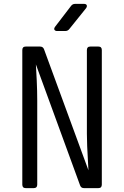

<svg xmlns="http://www.w3.org/2000/svg" viewBox="-20 -970 640 990"><path d="M113 0Q95 0 95 -18V-712Q95 -730 113 -730H186Q202 -730 207 -716L436 -92Q435 -115 433 -148Q431 -181 429.5 -216Q428 -251 428 -280V-712Q428 -730 446 -730H487Q505 -730 505 -712V-18Q505 0 487 0H413Q398 0 393 -14L165 -638Q167 -608 169.5 -554Q172 -500 172 -450V-18Q172 0 154 0ZM275 -810Q265 -810 261 -816Q257 -822 264 -832L346 -939Q354 -950 367 -950H413Q424 -950 427 -943.5Q430 -937 424 -928L338 -821Q330 -810 316 -810Z"/></svg>

Font: Pitagon Sans Mono Light
Style: Regular
Weight: 300
Monospace: yes
Designer: Travis Tran
Foundry: Pitagon
Version: Version 1.001; ttfautohint (v1.8.4.7-5d5b);gftools[0.9.26]